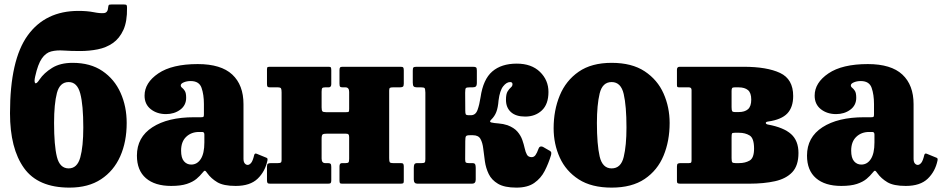

<svg xmlns="http://www.w3.org/2000/svg" viewBox="-20 -817 4191 854"><path d="M545 -782.5Q546 -721.5 528.8 -683.8Q511.5 -646 482 -625.5Q452.5 -605 414.8 -597.5Q377 -590 336.5 -590Q295.5 -590 263.5 -592.2Q231.5 -594.5 207.5 -588.2Q183.5 -582 166 -556.8Q148.5 -531.5 136.5 -477Q131 -453 136.5 -447.5Q142 -442 156 -463.5Q175.5 -492.5 211.8 -515Q248 -537.5 303 -537.5Q382 -537.5 435.5 -501.2Q489 -465 516.2 -404.2Q543.5 -343.5 543.5 -270Q543.5 -186.5 514.8 -121.8Q486 -57 429.5 -19.8Q373 17.5 289 17.5Q149 17.5 86.8 -69.5Q24.5 -156.5 24.5 -313.5Q24.5 -550.5 103.2 -659.5Q182 -768.5 329 -768.5Q367.5 -768.5 396.5 -762.8Q425.5 -757 442.5 -758.8Q459.5 -760.5 461 -783.5Q462 -792 463.8 -794.5Q465.5 -797 475 -797H532Q541 -797 543 -794.2Q545 -791.5 545 -782.5ZM220.5 -270Q220.5 -170 233.2 -119Q246 -68 285.5 -68Q323.5 -68 337 -116.5Q350.5 -165 350.5 -250Q350.5 -350 337 -401Q323.5 -452 285.5 -452Q246 -452 233.2 -403.5Q220.5 -355 220.5 -270Z M589 -125Q589 -206.5 657.8 -251Q726.5 -295.5 843 -295.5H874Q883 -295.5 885 -297.5Q887 -299.5 887 -308.5V-354Q887 -396 876.5 -426.2Q866 -456.5 828 -456.5Q811 -456.5 797.5 -450.8Q784 -445 784 -437.5Q784 -431 790 -426.5Q796 -422 802 -412.8Q808 -403.5 808 -382Q808 -348.5 781.5 -329Q755 -309.5 718.5 -309.5Q678.5 -309.5 650.8 -331.2Q623 -353 623 -391.5Q623 -449 684.2 -490.5Q745.5 -532 859.5 -532Q963 -532 1013 -485.5Q1063 -439 1063 -353.5V-111.5Q1063 -96.5 1068.8 -90Q1074.5 -83.5 1081.5 -83.5Q1089.5 -83.5 1097 -92.5Q1104.5 -101.5 1110.5 -127Q1113 -137 1122 -133L1166 -115Q1171.5 -113 1169.5 -103Q1159.5 -54.5 1126 -22.2Q1092.5 10 1028.5 10H1028Q974 10 946.5 -6.5Q919 -23 902.5 -46Q895.5 -56.5 891.8 -57.5Q888 -58.5 881 -49Q870 -35 854 -21.5Q838 -8 811.2 1Q784.5 10 741.5 10Q669 10 629 -24.5Q589 -59 589 -125ZM785.5 -147Q785.5 -114.5 798.2 -99.8Q811 -85 830.5 -85Q857 -85 873 -109.8Q889 -134.5 889 -183.5V-218.5Q889 -230 879.5 -230H865Q831 -230 808.2 -208.5Q785.5 -187 785.5 -147Z M1711 -114Q1711 -101 1713.2 -96.2Q1715.5 -91.5 1729 -91.5H1763Q1771 -91.5 1773.5 -88.2Q1776 -85 1776 -76.5V-11Q1776 -3 1772.2 -1.5Q1768.5 0 1760.5 0H1501Q1493 0 1491.5 -3.8Q1490 -7.5 1490 -15.5V-77Q1490 -91.5 1501 -91.5H1517.5Q1527 -91.5 1530 -94.8Q1533 -98 1533 -111V-207Q1533 -216 1530 -219.2Q1527 -222.5 1517.5 -222.5H1435Q1420 -222.5 1415.2 -219.2Q1410.5 -216 1410.5 -199.5V-112Q1410.5 -91.5 1426.5 -91.5H1438.5Q1447 -91.5 1450.2 -88.5Q1453.5 -85.5 1453.5 -74.5V-15Q1453.5 -6 1450.8 -3Q1448 0 1439.5 0H1181.5Q1172.5 0 1170 -3.2Q1167.5 -6.5 1167.5 -16V-75.5Q1167.5 -86 1171.5 -88.8Q1175.5 -91.5 1185.5 -91.5H1215.5Q1225 -91.5 1228.8 -93.8Q1232.5 -96 1232.5 -105.5V-406Q1232.5 -419 1230 -423.8Q1227.5 -428.5 1214.5 -428.5H1180.5Q1172 -428.5 1169.8 -431.8Q1167.5 -435 1167.5 -443.5V-509Q1167.5 -517.5 1171 -518.8Q1174.5 -520 1183 -520H1442.5Q1450 -520 1451.8 -516.5Q1453.5 -513 1453.5 -504.5V-443Q1453.5 -428.5 1442 -428.5H1426.5Q1416.5 -428.5 1413.5 -425.2Q1410.5 -422 1410.5 -409V-339.5Q1410.5 -326.5 1413.8 -322.2Q1417 -318 1430.5 -318H1518Q1529 -318 1531 -319.8Q1533 -321.5 1533 -333V-408Q1533 -428.5 1516.5 -428.5H1504Q1495.5 -428.5 1492.8 -431.5Q1490 -434.5 1490 -445.5V-505Q1490 -514 1492.8 -517Q1495.5 -520 1504 -520H1762Q1771 -520 1773.5 -516.8Q1776 -513.5 1776 -504V-444.5Q1776 -434 1771.8 -431.2Q1767.5 -428.5 1758 -428.5H1728Q1718 -428.5 1714.5 -426.2Q1711 -424 1711 -414.5Z M2430.5 -125.5Q2419.5 -89.5 2402.8 -56.8Q2386 -24 2356.2 -3.2Q2326.5 17.5 2277 17.5Q2224 17.5 2195.2 0.5Q2166.5 -16.5 2153.8 -43Q2141 -69.5 2136.8 -99.2Q2132.5 -129 2129.5 -155.5Q2126.5 -182 2117.2 -198.8Q2108 -215.5 2084 -215.5H2069Q2055.5 -215.5 2052.5 -210.8Q2049.5 -206 2049.5 -189.5L2049 -108.5Q2049 -97 2052.2 -94.2Q2055.5 -91.5 2065.5 -91.5H2080.5Q2091 -91.5 2093.5 -86.2Q2096 -81 2096 -70V-18.5Q2096 0 2080 0H1836.5Q1820.5 0 1820.5 -18.5V-70Q1820.5 -81 1823.2 -86.2Q1826 -91.5 1836.5 -91.5H1855Q1865.5 -91.5 1868.8 -94.2Q1872 -97 1872 -109V-405Q1871.5 -421 1868.8 -424.8Q1866 -428.5 1853 -428.5H1834.5Q1824.5 -428.5 1820.2 -432.5Q1816 -436.5 1816 -449.5V-503Q1816 -514.5 1819.2 -517.2Q1822.5 -520 1833.5 -520H2083Q2094 -520 2097.5 -517.2Q2101 -514.5 2101 -503V-449.5Q2101 -436 2096.2 -432.2Q2091.5 -428.5 2082 -428.5H2069Q2055.5 -428.5 2052.2 -425.2Q2049 -422 2049 -404.5L2049.5 -325Q2049.5 -313.5 2051.5 -309Q2053.5 -304.5 2066 -304.5H2074.5Q2095.5 -304.5 2104 -328Q2112.5 -351.5 2117.5 -384.5Q2129 -464 2169.5 -499Q2210 -534 2278.5 -534Q2344 -534 2381.8 -497.2Q2419.5 -460.5 2419.5 -408Q2419.5 -353.5 2390.2 -326Q2361 -298.5 2316 -298.5Q2274.5 -298.5 2252.5 -318.5Q2230.5 -338.5 2230.5 -373Q2230.5 -399 2237.8 -410.5Q2245 -422 2252.2 -428Q2259.5 -434 2259.5 -442.5Q2259.5 -452 2249 -452Q2233 -452 2218 -433Q2203 -414 2197.5 -370Q2195 -338 2187.5 -318.8Q2180 -299.5 2165 -285Q2154.5 -275 2165.5 -272.2Q2176.5 -269.5 2197.2 -268Q2218 -266.5 2237.5 -260Q2266.5 -249 2281.5 -231.5Q2296.5 -214 2303.2 -194.5Q2310 -175 2313.8 -157.5Q2317.5 -140 2323.8 -129Q2330 -118 2345 -118Q2355 -118 2361.8 -127.2Q2368.5 -136.5 2375.5 -156Q2380 -169.5 2394.5 -164L2420.5 -149Q2431.5 -144 2432 -137.8Q2432.5 -131.5 2430.5 -125.5Z M2442.5 -246.5Q2442.5 -326.5 2469.8 -392.5Q2497 -458.5 2554 -498Q2611 -537.5 2700.5 -537.5Q2790.5 -537.5 2847.5 -499.8Q2904.5 -462 2931.5 -401Q2958.5 -340 2958.5 -270Q2958.5 -190 2931.5 -124.8Q2904.5 -59.5 2847.5 -21Q2790.5 17.5 2700.5 17.5Q2611 17.5 2554 -19.2Q2497 -56 2469.8 -116.2Q2442.5 -176.5 2442.5 -246.5ZM2635 -270Q2635 -174.5 2647.2 -121.2Q2659.5 -68 2700.5 -68Q2742 -68 2754.2 -118.8Q2766.5 -169.5 2766.5 -250Q2766.5 -345.5 2754.2 -398.8Q2742 -452 2700.5 -452Q2659.5 -452 2647.2 -401.2Q2635 -350.5 2635 -270Z M3044 -428.5H3001.5Q2994 -428.5 2992.5 -430.8Q2991 -433 2991 -440.5V-507Q2991 -520 3003 -520H3287Q3391.5 -520 3449.8 -492.5Q3508 -465 3508 -390Q3508 -340 3482 -312.5Q3456 -285 3397 -276.5Q3385.5 -275 3386.2 -269.8Q3387 -264.5 3396 -263Q3466 -250 3498.8 -220.5Q3531.5 -191 3531.5 -136.5Q3531.5 -80.5 3504 -51.2Q3476.5 -22 3427.2 -11Q3378 0 3312.5 0H3006.5Q2998 0 2994.5 -2Q2991 -4 2991 -12V-76.5Q2991 -86.5 2994.8 -89Q2998.5 -91.5 3007.5 -91.5H3044.5Q3052.5 -91.5 3054.2 -94.5Q3056 -97.5 3056 -105.5V-416.5Q3056 -428.5 3044 -428.5ZM3234 -412.5V-340.5Q3234 -327 3236.5 -322.8Q3239 -318.5 3251 -318.5H3265Q3292.5 -318.5 3307 -331.2Q3321.5 -344 3321.5 -374Q3321.5 -404 3307 -416.2Q3292.5 -428.5 3265 -428.5H3248Q3239 -428.5 3236.5 -425.2Q3234 -422 3234 -412.5ZM3234 -205.5V-114Q3234 -99.5 3236.8 -95.5Q3239.5 -91.5 3251.5 -91.5H3267.5Q3294.5 -91.5 3314.2 -102.8Q3334 -114 3334 -156Q3334 -202.5 3314.2 -214.5Q3294.5 -226.5 3267.5 -226.5H3249Q3238 -226.5 3236 -223.5Q3234 -220.5 3234 -205.5Z M3569.5 -125Q3569.5 -206.5 3638.2 -251Q3707 -295.5 3823.5 -295.5H3854.5Q3863.5 -295.5 3865.5 -297.5Q3867.5 -299.5 3867.5 -308.5V-354Q3867.5 -396 3857 -426.2Q3846.5 -456.5 3808.5 -456.5Q3791.5 -456.5 3778 -450.8Q3764.5 -445 3764.5 -437.5Q3764.5 -431 3770.5 -426.5Q3776.5 -422 3782.5 -412.8Q3788.5 -403.5 3788.5 -382Q3788.5 -348.5 3762 -329Q3735.5 -309.5 3699 -309.5Q3659 -309.5 3631.2 -331.2Q3603.5 -353 3603.5 -391.5Q3603.5 -449 3664.8 -490.5Q3726 -532 3840 -532Q3943.5 -532 3993.5 -485.5Q4043.5 -439 4043.5 -353.5V-111.5Q4043.5 -96.5 4049.2 -90Q4055 -83.5 4062 -83.5Q4070 -83.5 4077.5 -92.5Q4085 -101.5 4091 -127Q4093.5 -137 4102.5 -133L4146.5 -115Q4152 -113 4150 -103Q4140 -54.5 4106.5 -22.2Q4073 10 4009 10H4008.5Q3954.5 10 3927 -6.5Q3899.5 -23 3883 -46Q3876 -56.5 3872.2 -57.5Q3868.5 -58.5 3861.5 -49Q3850.5 -35 3834.5 -21.5Q3818.5 -8 3791.8 1Q3765 10 3722 10Q3649.5 10 3609.5 -24.5Q3569.5 -59 3569.5 -125ZM3766 -147Q3766 -114.5 3778.8 -99.8Q3791.5 -85 3811 -85Q3837.5 -85 3853.5 -109.8Q3869.5 -134.5 3869.5 -183.5V-218.5Q3869.5 -230 3860 -230H3845.5Q3811.5 -230 3788.8 -208.5Q3766 -187 3766 -147Z"/></svg>

Font: Besley* Narrow Heavy
Style: Regular
Weight: 800
Width: 4
Designer: Owen Earl
Foundry: indestructible type*
Version: Version 3.000; ttfautohint (v1.8.3)